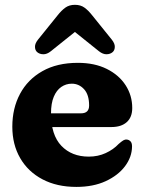

<svg xmlns="http://www.w3.org/2000/svg" viewBox="-20 -747 588 781"><path d="M517.9 -307.6Q517.9 -270.2 495.6 -250.2Q473.3 -230.2 432.7 -230.2H140.9V-286H309.3Q342.5 -286 342.5 -317.8Q342.5 -361.8 321.9 -384.2Q301.3 -406.6 272.1 -406.6Q248.5 -406.6 229.2 -393.3Q209.9 -380 198.7 -353.3Q187.5 -326.6 187.5 -285.8Q187.5 -198 229.6 -153.9Q271.8 -109.9 341.1 -109.9Q378.6 -109.9 409.9 -124.3Q441.3 -138.7 462.7 -161.5Q474.6 -171.9 481.5 -176Q488.5 -180.1 495.5 -179.3Q503.9 -178.9 510.5 -172.4Q517.1 -166 517.1 -150.9Q516.6 -108.3 488.5 -70.8Q460.4 -33.4 409.8 -10Q359.3 13.3 290.6 13.3Q211.4 13.3 152.8 -17.6Q94.2 -48.4 62.2 -103.7Q30.1 -159 30.1 -231.6Q30.1 -306.5 61.4 -365.1Q92.6 -423.7 152.3 -457.5Q211.9 -491.4 296.9 -491.4Q364.9 -491.4 414.5 -466.6Q464.1 -441.9 491 -400.2Q517.9 -358.6 517.9 -307.6ZM323.3 -648H246L382.5 -538.6Q398.5 -526 413.5 -526.3Q428.6 -526.5 438.5 -535.3Q446.6 -542.5 447 -556.1Q447.5 -569.7 434.8 -585.7L355.6 -683.9Q339.4 -704.6 323.6 -716Q307.9 -727.4 284.8 -727.4Q261.7 -727.4 245.9 -716Q230 -704.6 213.7 -683.9L134.5 -585.7Q121.8 -569.7 122.3 -556.1Q122.7 -542.5 130.8 -535.3Q140.7 -526.5 156 -526.3Q171.2 -526 186.8 -538.6Z"/></svg>

Font: Fraunces SuperSoft Wonky
Style: Regular
Weight: 900
Version: Version 1.000;[b76b70a41]